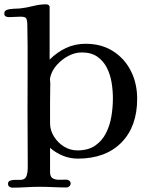

<svg xmlns="http://www.w3.org/2000/svg" viewBox="-55 -747 683 886"><path d="M466 -293Q466 -329 460 -366Q454 -403 438 -434.5Q422 -466 394 -485.5Q366 -505 322 -505Q291 -505 260.5 -489Q230 -473 207 -447Q184 -421 177 -391Q175 -384 176 -376.5Q177 -369 177 -361Q177 -341 176.5 -320Q176 -299 176 -278V-178Q176 -146 194 -117Q212 -88 240.5 -70.5Q269 -53 302 -53Q352 -53 384 -75Q416 -97 434 -132.5Q452 -168 459 -210Q466 -252 466 -293ZM578 -291Q578 -163 505 -89Q432 -15 304 -15Q268 -15 235 -28.5Q202 -42 176 -65V46Q176 69 188.5 76Q201 83 218.5 82.5Q236 82 252 82Q259 82 265 87Q271 92 271 100Q271 107 265 112.5Q259 118 252 118Q221 118 190 116.5Q159 115 128 115Q96 115 65 117Q34 119 2 119Q-6 119 -12 114.5Q-18 110 -18 101Q-18 90 -8 86.5Q2 83 15 83Q28 83 35 83Q44 83 48 82Q63 79 68 63.5Q73 48 73 29.5Q73 11 73 0L72 -238Q72 -338 72.5 -437.5Q73 -537 71 -637Q70 -658 64.5 -664Q59 -670 39 -670Q26 -670 12.5 -669Q-1 -668 -14 -668Q-21 -668 -28 -671Q-35 -674 -35 -683Q-35 -691 -33 -694.5Q-31 -698 -24 -701Q-11 -706 6.5 -706.5Q24 -707 37 -708Q65 -711 97 -719Q129 -727 155 -727Q162 -727 166.5 -725.5Q171 -724 174 -717Q174 -717 174 -696.5Q174 -676 174 -645Q174 -614 174 -582.5Q174 -551 174 -527Q174 -503 174 -497V-472Q208 -506 249.5 -525.5Q291 -545 340 -545Q413 -545 466.5 -511Q520 -477 549 -419.5Q578 -362 578 -291Z"/></svg>

Font: Kaisei HarunoUmi Medium
Style: Regular
Weight: 500
Designer: Font-Kai, 金井和夫
Foundry: KAZUO KANAI
Version: Version 5.003